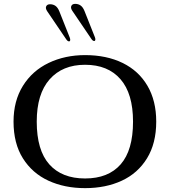

<svg xmlns="http://www.w3.org/2000/svg" viewBox="-20 -963 878 993"><path d="M50 -334Q50 -441 98.5 -519Q147 -597 231.5 -637.5Q316 -678 420 -678Q531 -678 614 -637.5Q697 -597 742.5 -519.5Q788 -442 788 -334Q788 -222 740.5 -144.5Q693 -67 610 -28.5Q527 10 420 10Q314 10 230.5 -28.5Q147 -67 98.5 -144Q50 -221 50 -334ZM668 -334Q668 -479 603 -553.5Q538 -628 420 -628Q303 -628 236.5 -552.5Q170 -477 170 -334Q170 -186 235 -113Q300 -40 420 -40Q540 -40 604 -113Q668 -186 668 -334ZM341 -768 287 -904Q279 -924 267 -932.5Q255 -941 239 -941Q224 -941 219 -930.5Q214 -920 224 -905L323 -759Q330 -749 337 -749Q342 -749 343 -754.5Q344 -760 341 -768ZM471 -770 417 -906Q409 -926 397 -934.5Q385 -943 369 -943Q354 -943 349 -932.5Q344 -922 354 -907L453 -761Q460 -751 467 -751Q472 -751 473 -756.5Q474 -762 471 -770Z"/></svg>

Font: Raigarh
Style: Regular
Weight: 400
Designer: jaikishan Patel
Foundry: MagicType
Version: Version 1.000;FEAKit 1.0